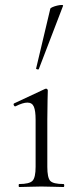

<svg xmlns="http://www.w3.org/2000/svg" viewBox="-20 -751 315 771"><path d="M57 0Q55 0 55 -6Q55 -12 57 -12Q98 -12 110.5 -25Q123 -38 123 -81V-270Q123 -306 116 -322.5Q109 -339 90 -339Q81 -339 69.5 -335.5Q58 -332 42 -324Q38 -323 35.5 -328.5Q33 -334 37 -336L161 -394Q164 -395 165 -395Q167 -395 169.5 -393Q172 -391 172 -388Q172 -381 171 -349.5Q170 -318 170 -271V-81Q170 -38 181.5 -25Q193 -12 235 -12Q238 -12 238 -6Q238 0 235 0Q218 0 195 -1Q172 -2 146 -2Q121 -2 98 -1Q75 0 57 0ZM136 -474Q135 -471 129.5 -472.5Q124 -474 125 -476L182 -716Q183 -719 191 -722.5Q199 -726 209.5 -728.5Q220 -731 227.5 -731Q235 -731 233 -727Z"/></svg>

Font: Cormorant Infant Light
Style: Regular
Weight: 300
Designer: Christian Thalmann (Catharsis Fonts)
Foundry: Catharsis Fonts
Version: Version 4.001